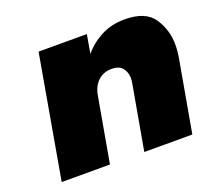

<svg xmlns="http://www.w3.org/2000/svg" viewBox="-101 -699 917 830"><g transform="rotate(-20 357.5 -284.0)"><path d="M545 -568Q642 -568 678.5 -513Q715 -458 715 -391Q715 -361 709 -327L651 0H430L483 -299Q485 -310 485 -321Q485 -346 470 -366Q455 -386 419 -386Q382 -386 357 -362.5Q332 -339 325 -299L272 0H50L149 -564H371L356 -478Q389 -518 437 -543Q485 -568 545 -568Z"/></g></svg>

Font: Fz Poppins Black
Style: Italic
Weight: 900
Italic angle: -10°
Designer: Ninad Kale (Devanagari), Jonny Pinhorn (Latin)
Foundry: Indian Type Foundry
Version: Vit hóa bi Vntype.Com & FontZin.Com